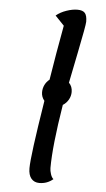

<svg xmlns="http://www.w3.org/2000/svg" viewBox="-56 -811 484 873"><g transform="rotate(5 186.0 -375.0)"><path d="M280 -580Q278 -570 252 -441Q268 -425 268 -400Q268 -381 258.5 -364.5Q249 -348 233 -338Q202 -148 202 -47Q202 -35 207 -19.5Q212 -4 220 2Q193 25 157 25Q134 25 120.5 9Q107 -7 107 -38Q107 -94 148 -349Q134 -366 134 -387Q134 -405 141.5 -420.5Q149 -436 163 -447Q182 -567 206 -697L165 -740Q184 -756 211.5 -765.5Q239 -775 262 -775Q286 -775 296 -763.5Q306 -752 306 -724Q306 -708 280 -580Z"/></g></svg>

Font: Lemonada Light
Style: Regular
Weight: 300
Designer: Mohamed Gaber (Arabic) Eduardo Tunni (Latin)
Foundry: Kief Type Foundry
Version: Version 3.006